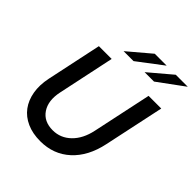

<svg xmlns="http://www.w3.org/2000/svg" viewBox="-247 -1084 1254 1254"><g transform="rotate(45 380.5 -456.5)"><path d="M650 -282Q621 -144 537 -67Q453 10 331 10Q260 10 206.5 -14Q153 -38 120.5 -81.5Q88 -125 77.5 -185.5Q67 -246 82 -318L163 -700H281L198 -308Q178 -215 217 -156.5Q256 -98 338 -98Q410 -98 463 -149.5Q516 -201 535 -291L622 -700H739ZM456 -923H566L392 -791H300ZM650 -923H761L581 -791H494Z"/></g></svg>

Font: Red Hat Text Medium
Style: Italic
Weight: 500
Italic angle: -12°
Designer: Pentagram / MCKL
Foundry: Pentagram / MCKL
Version: Version 1.003; Red Hat Text Medium Italic